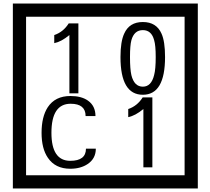

<svg xmlns="http://www.w3.org/2000/svg" viewBox="-20 -980 1195 1090"><path d="M1103 90H53V-960H1103ZM1028 15V-885H128V15ZM425 -450H374V-781Q328 -743 288 -735V-781Q339 -798 370 -847H425ZM917 -656Q917 -442 791 -442Q664 -442 664 -656Q664 -744 685 -789Q714 -855 791 -855Q868 -855 897 -789Q917 -745 917 -656ZM864 -656Q864 -723 855 -752Q840 -809 791 -809Q742 -809 726 -752Q718 -723 718 -656Q718 -587 726 -553Q742 -488 791 -488Q839 -488 855 -554Q864 -587 864 -656ZM524 -136Q524 -80 478 -49Q438 -22 379 -22Q294 -22 252 -84Q216 -136 216 -226Q216 -317 251 -371Q293 -435 380 -435Q442 -435 479 -409Q522 -379 522 -321H466Q466 -391 381 -391Q272 -391 272 -226Q272 -67 379 -67Q468 -67 468 -136ZM845 -30H794V-361Q748 -323 708 -315V-361Q759 -378 790 -427H845Z"/></svg>

Font: Unicode BMP Fallback SIL
Style: Regular
Weight: 400
Foundry: NRSI, SIL International
Version: Version 5.1 Based on Unicode 5.1